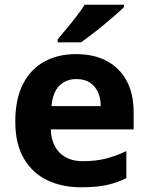

<svg xmlns="http://www.w3.org/2000/svg" viewBox="-20 -786 631 816"><path d="M303 -556Q379 -556 433.5 -527Q488 -498 518 -443Q548 -388 548 -308V-236H196Q198 -173 233.5 -137Q269 -101 332 -101Q385 -101 428 -111.5Q471 -122 517 -144V-29Q477 -9 432.5 0.5Q388 10 325 10Q243 10 180 -20.5Q117 -51 81 -113Q45 -175 45 -269Q45 -365 77.5 -428.5Q110 -492 168 -524Q226 -556 303 -556ZM304 -450Q261 -450 232.5 -422Q204 -394 199 -335H408Q408 -368 396.5 -394Q385 -420 362 -435Q339 -450 304 -450ZM507 -756Q493 -742 470 -722Q447 -702 420.5 -680Q394 -658 368.5 -638.5Q343 -619 324 -606H225V-619Q241 -638 262.5 -663.5Q284 -689 305 -716.5Q326 -744 340 -766H507Z"/></svg>

Font: Noto Sans Gujarati
Style: Regular
Weight: 400
Designer: Jelle Bosma - Monotype Design Team, Universal Thirst
Foundry: Monotype Imaging Inc.
Version: Version 2.102